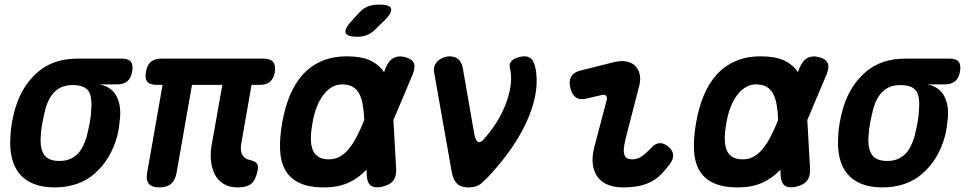

<svg xmlns="http://www.w3.org/2000/svg" viewBox="-20 -805 4240 835"><path d="M489 -438H414Q465 -427 486 -388Q507 -349 502 -291Q500 -270 497 -249Q494 -228 488 -207Q460 -110 391.5 -50Q323 10 217 10Q164 10 126 -5.5Q88 -21 64.5 -49.5Q41 -78 31.5 -118.5Q22 -159 25 -207Q26 -239 31.5 -270Q37 -301 46 -333Q75 -431 143 -490.5Q211 -550 317 -550H510Q538 -550 549 -536.5Q560 -523 555 -494Q550 -466 534 -452Q518 -438 489 -438ZM238 -105Q263 -105 281 -112Q299 -119 313.5 -132Q328 -145 338 -164Q348 -183 356 -207Q364 -239 370 -270Q376 -301 377 -333Q381 -389 362.5 -412Q344 -435 296 -435Q249 -435 220.5 -408.5Q192 -382 178 -333Q170 -301 164 -270Q158 -239 157 -207Q154 -158 172.5 -131.5Q191 -105 238 -105Z M1014 10Q977 10 952 -5.5Q927 -21 914 -47Q901 -73 897.5 -107Q894 -141 901 -177L947 -436H815L748 -54Q742 -21 724 -5.5Q706 10 673 10Q641 10 627.5 -5.5Q614 -21 620 -54L687 -436H660Q631 -436 620 -450.5Q609 -465 615 -493Q619 -522 636 -536Q653 -550 681 -550H1125Q1156 -550 1168 -535.5Q1180 -521 1175 -490Q1170 -463 1154 -449.5Q1138 -436 1111 -436H1074L1029 -179Q1024 -150 1034 -131.5Q1044 -113 1068 -109Q1090 -103 1097 -94Q1104 -85 1101 -67Q1093 -24 1074 -7Q1055 10 1014 10Z M1614 -679Q1597 -661 1577 -653Q1557 -645 1534 -645Q1489 -645 1483 -662.5Q1477 -680 1511 -716L1541 -749Q1562 -771 1582.5 -778Q1603 -785 1630 -785Q1676 -785 1681 -767.5Q1686 -750 1651 -715ZM1703 -68Q1704 -36 1689 -18Q1674 0 1642 7Q1610 14 1593.5 2.5Q1577 -9 1575 -41L1574 -67L1573 -66Q1539 -30 1494.5 -10Q1450 10 1388 10Q1322 10 1281 -10Q1240 -30 1220 -66.5Q1200 -103 1198 -154.5Q1196 -206 1207 -270Q1218 -334 1239.5 -387Q1261 -440 1295 -478.5Q1329 -517 1377 -538.5Q1425 -560 1489 -560Q1551 -560 1589 -542.5Q1627 -525 1649 -493Q1649 -492 1650 -491L1657 -509Q1670 -541 1690.5 -552.5Q1711 -564 1740 -557Q1770 -550 1779 -532Q1788 -514 1775 -482L1691 -283ZM1564 -283Q1563 -319 1558 -347Q1553 -378 1542 -398Q1531 -418 1513 -428Q1495 -438 1467 -438Q1444 -438 1423.5 -426Q1403 -414 1386.5 -392.5Q1370 -371 1357.5 -339.5Q1345 -308 1339 -270Q1332 -232 1332 -202.5Q1332 -173 1340 -153Q1348 -133 1365.5 -122.5Q1383 -112 1410 -112Q1437 -112 1459 -124.5Q1481 -137 1499.5 -160.5Q1518 -184 1534 -216Q1550 -247 1564 -283Z M1945 -55 1868 -490Q1865 -506 1870 -519Q1875 -532 1885.5 -541Q1896 -550 1909 -555Q1922 -560 1934 -560Q1959 -560 1973 -547.5Q1987 -535 1992 -513L2042 -226Q2047 -197 2057 -189.5Q2067 -182 2080 -195Q2113 -231 2138.5 -271.5Q2164 -312 2180 -354Q2196 -396 2201 -436.5Q2206 -477 2197 -513Q2195 -524 2199.5 -532.5Q2204 -541 2213.5 -547Q2223 -553 2236 -556.5Q2249 -560 2261 -560Q2286 -560 2297 -541Q2308 -522 2312 -490Q2318 -436 2306 -381Q2294 -326 2268 -270.5Q2242 -215 2204 -160Q2166 -105 2117 -51Q2093 -24 2072.5 -7Q2052 10 2018 10Q1984 10 1967.5 -6.5Q1951 -23 1945 -55Z M2529 -376Q2501 -369 2483.5 -382Q2466 -395 2460 -424Q2453 -452 2464 -471.5Q2475 -491 2504 -498L2651 -535Q2681 -542 2704.5 -537.5Q2728 -533 2742.5 -518.5Q2757 -504 2762 -481.5Q2767 -459 2760 -432L2701 -203Q2694 -175 2693 -157Q2692 -139 2696.5 -129Q2701 -119 2709.5 -115.5Q2718 -112 2729 -112Q2752 -112 2771 -125Q2790 -138 2811 -161Q2830 -182 2849 -182.5Q2868 -183 2887 -167Q2907 -150 2907.5 -130.5Q2908 -111 2892 -90Q2872 -63 2851.5 -43.5Q2831 -24 2807.5 -12.5Q2784 -1 2754.5 4.5Q2725 10 2689 10Q2652 10 2623.5 -1.5Q2595 -13 2578.5 -36Q2562 -59 2558 -91.5Q2554 -124 2565 -167L2618 -368Q2622 -381 2616 -388Q2610 -395 2598 -392Z M3503 -68Q3504 -36 3489 -18Q3474 0 3442 7Q3410 14 3393.5 2.5Q3377 -9 3375 -41L3374 -67L3373 -66Q3339 -30 3294.5 -10Q3250 10 3188 10Q3122 10 3081 -10Q3040 -30 3020 -66.5Q3000 -103 2998 -154.5Q2996 -206 3007 -270Q3018 -334 3039.5 -387Q3061 -440 3095 -478.5Q3129 -517 3177 -538.5Q3225 -560 3289 -560Q3351 -560 3389 -542.5Q3427 -525 3449 -493Q3449 -492 3450 -491L3457 -509Q3470 -541 3490.5 -552.5Q3511 -564 3540 -557Q3570 -550 3579 -532Q3588 -514 3575 -482L3491 -283ZM3364 -283Q3363 -319 3358 -347Q3353 -378 3342 -398Q3331 -418 3313 -428Q3295 -438 3267 -438Q3244 -438 3223.5 -426Q3203 -414 3186.5 -392.5Q3170 -371 3157.5 -339.5Q3145 -308 3139 -270Q3132 -232 3132 -202.5Q3132 -173 3140 -153Q3148 -133 3165.5 -122.5Q3183 -112 3210 -112Q3237 -112 3259 -124.5Q3281 -137 3299.5 -160.5Q3318 -184 3334 -216Q3350 -247 3364 -283Z M4089 -438H4014Q4065 -427 4086 -388Q4107 -349 4102 -291Q4100 -270 4097 -249Q4094 -228 4088 -207Q4060 -110 3991.5 -50Q3923 10 3817 10Q3764 10 3726 -5.5Q3688 -21 3664.5 -49.5Q3641 -78 3631.5 -118.5Q3622 -159 3625 -207Q3626 -239 3631.5 -270Q3637 -301 3646 -333Q3675 -431 3743 -490.5Q3811 -550 3917 -550H4110Q4138 -550 4149 -536.5Q4160 -523 4155 -494Q4150 -466 4134 -452Q4118 -438 4089 -438ZM3838 -105Q3863 -105 3881 -112Q3899 -119 3913.5 -132Q3928 -145 3938 -164Q3948 -183 3956 -207Q3964 -239 3970 -270Q3976 -301 3977 -333Q3981 -389 3962.5 -412Q3944 -435 3896 -435Q3849 -435 3820.5 -408.5Q3792 -382 3778 -333Q3770 -301 3764 -270Q3758 -239 3757 -207Q3754 -158 3772.5 -131.5Q3791 -105 3838 -105Z"/></svg>

Font: Maple Mono
Style: Bold Italic
Weight: 700
Italic angle: -10°
Monospace: yes
Designer: subframe7536
Version: Version 7.000